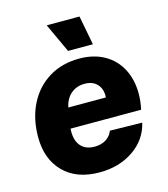

<svg xmlns="http://www.w3.org/2000/svg" viewBox="-112 -835 816 933"><g transform="rotate(-15 295.5 -368.5)"><path d="M29 -232Q29 -325 65 -397Q101 -469 167 -509.5Q233 -550 320 -550Q393 -550 446.5 -519.5Q500 -489 528 -435Q556 -381 556 -311Q556 -273 547 -232H192Q188 -177 212 -147Q236 -117 283 -117Q317 -117 340.5 -132Q364 -147 374 -173L536 -170Q517 -88 445 -39Q373 10 275 10Q159 10 94 -56Q29 -122 29 -232ZM397 -334Q400 -375 377.5 -400Q355 -425 314 -425Q273 -425 245 -401Q217 -377 208 -334ZM210 -747H375L403 -600H278Z"/></g></svg>

Font: Mona Sans ExtraBold
Style: Italic
Weight: 800
Italic angle: -11.7°
Designer: Deni Anggara
Foundry: GitHub
Version: Version 2.000